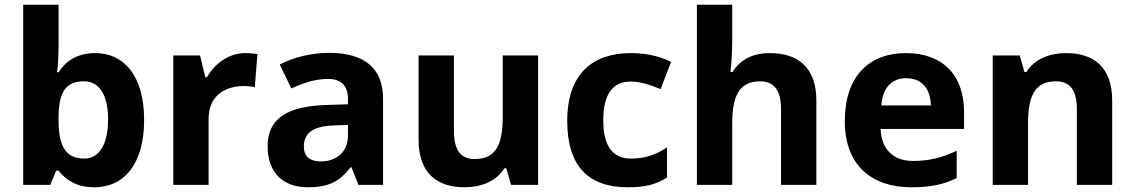

<svg xmlns="http://www.w3.org/2000/svg" viewBox="-20 -780 4787 810"><path d="M227 -583V-760H78V0H192L217 -60H227C256 -24 298 10 378 10C503 10 588 -87 588 -274C588 -459 504 -556 382 -556C303 -556 256 -520 227 -475H221C224 -497 227 -542 227 -583ZM334 -437C397 -437 436 -383 436 -276C436 -169 397 -111 336 -111C253 -111 227 -169 227 -275V-291C229 -389 256 -437 334 -437Z M1016 -556C943 -556 885 -510 853 -454H846L824 -546H711V0H860V-278C860 -381 934 -417 1011 -417C1024 -417 1045 -415 1055 -412L1066 -552C1054 -554 1031 -556 1016 -556Z M1369 -557C1292 -557 1218 -538 1160 -508L1209 -407C1260 -430 1310 -447 1363 -447C1416 -447 1448 -421 1448 -364V-340L1353 -337C1190 -331 1109 -279 1109 -163C1109 -45 1181 10 1278 10C1369 10 1412 -15 1459 -74H1463L1492 0H1596V-364C1596 -494 1515 -557 1369 -557ZM1390 -251 1448 -253V-208C1448 -138 1398 -99 1334 -99C1291 -99 1262 -116 1262 -162C1262 -214 1294 -248 1390 -251Z M2250 -546H2101V-289C2101 -173 2074 -109 1983 -109C1922 -109 1895 -149 1895 -227V-546H1746V-190C1746 -50 1823 10 1940 10C2008 10 2073 -14 2108 -70H2116L2136 0H2250Z M2628 10C2704 10 2748 -2 2794 -31V-158C2748 -128 2703 -111 2641 -111C2567 -111 2525 -162 2525 -271C2525 -381 2563 -436 2641 -436C2681 -436 2720 -423 2767 -404L2811 -519C2770 -539 2716 -556 2641 -556C2482 -556 2373 -470 2373 -270C2373 -76 2465 10 2628 10Z M3069 -605V-760H2920V0H3069V-257C3069 -373 3097 -437 3187 -437C3247 -437 3275 -397 3275 -319V0H3424V-356C3424 -496 3346 -556 3228 -556C3161 -556 3105 -532 3070 -476H3062C3064 -496 3069 -551 3069 -605Z M3802 -556C3648 -556 3544 -460 3544 -269C3544 -80 3660 10 3824 10C3908 10 3962 -2 4016 -29V-144C3955 -115 3901 -101 3831 -101C3747 -101 3698 -152 3695 -236H4047V-308C4047 -467 3953 -556 3802 -556ZM3803 -450C3873 -450 3906 -401 3907 -335H3698C3704 -414 3745 -450 3803 -450Z M4478 -556C4410 -556 4345 -532 4310 -476H4302L4282 -546H4168V0H4317V-257C4317 -373 4344 -437 4435 -437C4496 -437 4523 -397 4523 -319V0H4672V-356C4672 -496 4595 -556 4478 -556Z"/></svg>

Font: Noto Sans Javanese
Style: Bold
Weight: 700
Designer: Monotype Design Team
Foundry: Monotype Imaging Inc.
Version: Version 2.005